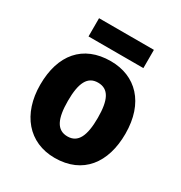

<svg xmlns="http://www.w3.org/2000/svg" viewBox="-170 -842 922 976"><g transform="rotate(30 290.5 -354.0)"><path d="M452 -718H130V-611H452ZM540 -276C540 -458 438 -559 292 -559C129 -559 40 -451 40 -276C40 -105 136 10 289 10C454 10 540 -106 540 -276ZM203 -275C203 -381 229 -432 290 -432C353 -432 378 -380 378 -276C378 -171 353 -117 291 -117C228 -117 203 -171 203 -275Z"/></g></svg>

Font: Noto Sans Myanmar SemiCondensed ExtraBold
Style: Regular
Weight: 800
Width: 4
Designer: Monotype Design Team
Foundry: Monotype Imaging Inc.
Version: Version 2.107